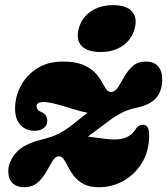

<svg xmlns="http://www.w3.org/2000/svg" viewBox="-20 -730 666 764"><path d="M573.5 -192Q573.5 -129 545.2 -82.5Q517 -36 471.5 -10.5Q426 15 374 15Q336.5 15 313 2.5Q289.5 -10 275.2 -28.2Q261 -46.5 251.8 -64.8Q242.5 -83 234.2 -95.5Q226 -108 214.5 -108Q200.5 -108 189.2 -89.5Q178 -71 164.2 -46.5Q150.5 -22 129.8 -3.5Q109 15 76 15Q47.5 15 30.2 -1.2Q13 -17.5 13 -49.5Q13 -85.5 43.5 -121.8Q74 -158 153.5 -176.5Q188.5 -185.5 212.8 -197.8Q237 -210 258.5 -226Q280.5 -244 298 -257.5Q315.5 -271 328.5 -281Q301.5 -286.5 268 -297Q234.5 -307.5 203.8 -315.8Q173 -324 154 -324Q125.5 -324 125.5 -307Q125.5 -301 129.5 -294.8Q133.5 -288.5 145.5 -283.5Q158 -278.5 163 -269.2Q168 -260 168 -248.5Q168 -230.5 153.5 -220Q139 -209.5 118.5 -209.5Q83.5 -209.5 61.8 -232.2Q40 -255 40 -298.5Q40 -345 62.5 -387.8Q85 -430.5 127.5 -457.8Q170 -485 230 -485Q278.5 -485 308.8 -472.8Q339 -460.5 356.5 -442.5Q374 -424.5 384 -406.2Q394 -388 402 -376Q410 -364 421.5 -364Q437.5 -364 449.2 -382.2Q461 -400.5 474.5 -424.5Q488 -448.5 508 -466.8Q528 -485 560 -485Q594 -485 610 -465.2Q626 -445.5 625.5 -413Q624.5 -365.5 600.2 -339Q576 -312.5 526 -302Q494 -295.5 468.5 -283.2Q443 -271 416 -251Q385 -227.5 364 -212Q343 -196.5 329.5 -186.5Q352.5 -184 382.8 -179.5Q413 -175 434.5 -175Q493 -175 516.5 -211.5Q524.5 -224.5 532.5 -229Q540.5 -233.5 550 -233.5Q560.5 -233.5 567 -224Q573.5 -214.5 573.5 -192ZM380 -523Q327.5 -523 304.5 -547.5Q281.5 -572 293.5 -617Q305 -659.5 341.2 -684.5Q377.5 -709.5 430 -709.5Q482.5 -709.5 505 -684.5Q527.5 -659.5 516 -617Q504.5 -573 468.5 -548Q432.5 -523 380 -523Z"/></svg>

Font: Fraunces 9pt Soft Black
Style: Italic
Weight: 900
Italic angle: -16°
Version: Version 1.000;[b76b70a41]